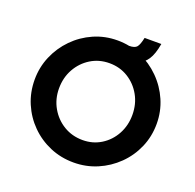

<svg xmlns="http://www.w3.org/2000/svg" viewBox="-140 -958 1132 1112"><g transform="rotate(20 426.0 -401.5)"><path d="M50 -367Q50 -443 79 -511Q108 -579 159.5 -631.5Q211 -684 279 -714Q347 -744 425 -744Q502 -744 570 -714Q638 -684 690.5 -631.5Q743 -579 772.5 -511Q802 -443 802 -367Q802 -289 772.5 -221Q743 -153 690.5 -101.5Q638 -50 570 -21Q502 8 425 8Q347 8 279 -21Q211 -50 159.5 -101.5Q108 -153 79 -221Q50 -289 50 -367ZM200 -367Q200 -302 230.5 -248.5Q261 -195 313 -163.5Q365 -132 430 -132Q493 -132 543.5 -163.5Q594 -195 623 -248.5Q652 -302 652 -367Q652 -434 622 -487.5Q592 -541 541 -572.5Q490 -604 426 -604Q362 -604 311 -572.5Q260 -541 230 -487.5Q200 -434 200 -367ZM497 -737Q532 -737 544.5 -752.5Q557 -768 566 -811H669Q658 -746 635.5 -712Q613 -678 578.5 -666Q544 -654 497 -654Z"/></g></svg>

Font: Reem Kufi Fun
Style: Bold
Weight: 700
Designer: Khaled Hosny
Version: Version 1.005